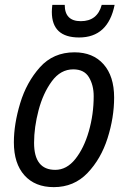

<svg xmlns="http://www.w3.org/2000/svg" viewBox="-20 -760 525 789"><path d="M201 9Q284 9 339.5 -49Q395 -107 422 -192Q449 -277 449 -359Q449 -447 405.5 -496Q362 -545 286 -545Q199 -545 144 -483.5Q89 -422 63 -336Q37 -250 37 -175Q37 -88 80.5 -39.5Q124 9 201 9ZM207 -62Q120 -62 120 -173Q120 -237 138.5 -307Q157 -377 193 -426Q229 -475 281 -475Q326 -475 345.5 -442.5Q365 -410 365 -365Q365 -290 345 -220.5Q325 -151 289.5 -106.5Q254 -62 207 -62ZM305 -606Q424 -606 451 -740H398Q380 -673 312 -673Q246 -673 246 -740H195Q193 -722 193 -711Q193 -606 305 -606Z"/></svg>

Font: Noto Sans UI SemiCondensed
Style: Italic
Weight: 400
Width: 4
Italic angle: -12°
Designer: Monotype Design Team
Foundry: Monotype Imaging Inc.
Version: Version 1.901